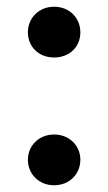

<svg xmlns="http://www.w3.org/2000/svg" viewBox="-20 -539 322 571"><path d="M141 12C186 12 219 -21 219 -64C219 -106 186 -139 141 -139C96 -139 63 -106 63 -64C63 -21 96 12 141 12ZM63 -443C63 -399 96 -368 141 -368C186 -368 219 -399 219 -443C219 -486 186 -519 141 -519C96 -519 63 -486 63 -443Z"/></svg>

Font: TPK Tissa Web Medium
Style: Regular
Weight: 500
Designer: Jacques Le Bailly, Suppakit Chalermlarp | Katatrad Co.,Ltd.
Foundry: Jacques Le Bailly, Cadson Demak Co.,Ltd.
Version: Version 5.000;Glyphs 3.1.2 (3151)